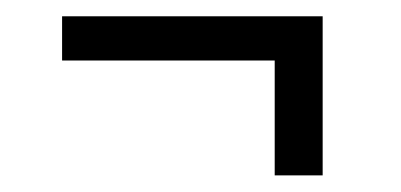

<svg xmlns="http://www.w3.org/2000/svg" viewBox="-20 -399 483 231"><path d="M368.2 -188H310.5V-326.2H54.7V-379.4H368.2Z"/></svg>

Font: RobotoCondensed-Light
Style: Light
Weight: 300
Designer: Google
Version: Version 1.200311; 2013